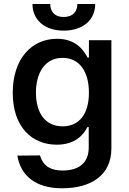

<svg xmlns="http://www.w3.org/2000/svg" viewBox="-20 -752 661 987"><path d="M298.7 215.9C446.4 215.9 552.6 150.6 552.6 10.7V-545.5H437.1V-456.3H430C410.5 -492.9 371.4 -552.6 272.7 -552.6C143.8 -552.6 45.5 -451.3 45.5 -274.9C45.5 -98.7 144.5 -8.2 272 -8.2C368.6 -8.2 410.2 -61.1 429.3 -98.7H436.1V6.4C436.1 89.5 380.7 124.6 301.1 124.6C241.1 124.6 201.3 101.6 185.7 46.9L69.2 47.9C85.9 150.2 162.3 215.9 298.7 215.9ZM147 -731.5C146.7 -650.2 209.2 -594.5 307.5 -594.5C407 -594.5 469.5 -650.2 469.5 -731.5H377.8C377.5 -696.4 357.6 -664.8 307.5 -664.8C257.1 -664.8 238.3 -696.7 238.3 -731.5ZM164.8 -275.6C164.8 -377.5 210.9 -454.5 301.8 -454.5C389.6 -454.5 437.1 -382.5 437.1 -275.6C437.1 -167.3 388.5 -102.6 301.8 -102.6C212 -102.6 164.8 -171.9 164.8 -275.6Z"/></svg>

Font: Magic Ui Pro Semi Bold
Style: Regular
Weight: 600
Designer: Stefan Endress, Andreas Faust
Version: Version 1.000;FEAKit 1.0